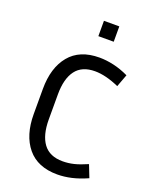

<svg xmlns="http://www.w3.org/2000/svg" viewBox="-164 -982 857 1081"><g transform="rotate(20 264.5 -441.5)"><path d="M165 -265Q165 -171 202.5 -120.5Q240 -70 318 -70Q352 -70 385 -78Q418 -86 464 -106L493 -32Q444 -10 400 0Q356 10 315 10Q197 10 136 -64Q75 -138 75 -265V-415Q75 -542 136 -616Q197 -690 315 -690Q356 -690 400.5 -680Q445 -670 491 -648L463 -573Q382 -609 318 -609Q240 -609 202.5 -559Q165 -509 165 -415ZM359 -801H267V-893H359Z"/></g></svg>

Font: Inria Sans
Style: Regular
Weight: 400
Designer: Black Foundry Team
Foundry: Black Foundry
Version: Version 1.2; ttfautohint (v1.8.3)